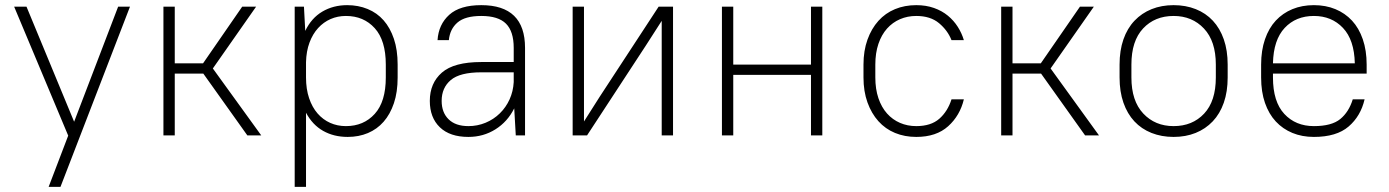

<svg xmlns="http://www.w3.org/2000/svg" viewBox="-20 -526 5395 746"><path d="M245 1 35 -500H83L268 -53L439 -500H485L215 200H169Z M770 -240H659V0H615V-500H659V-280H769L921 -500H975L807 -260L995 0H941Z M1331 6Q1277 6 1235.5 -17.5Q1194 -41 1169 -88V200H1125V-500H1161L1166 -406Q1190 -456 1232.5 -481Q1275 -506 1329 -506Q1372 -506 1408.5 -491Q1445 -476 1470.5 -447Q1496 -418 1510.5 -375Q1525 -332 1525 -275V-225Q1525 -168 1510.5 -125Q1496 -82 1470.5 -53Q1445 -24 1409.5 -9Q1374 6 1331 6ZM1324 -36Q1393 -36 1436 -83.5Q1479 -131 1479 -225V-275Q1479 -369 1436 -416.5Q1393 -464 1324 -464Q1292 -464 1264.5 -452Q1237 -440 1216 -417Q1195 -394 1182.5 -360.5Q1170 -327 1169 -284V-225Q1169 -180 1181 -144.5Q1193 -109 1214 -85Q1235 -61 1263 -48.5Q1291 -36 1324 -36Z M1800 6Q1728 6 1689 -31.5Q1650 -69 1650 -134Q1650 -203 1697 -244Q1744 -285 1850 -285H1976V-340Q1976 -404 1946 -434Q1916 -464 1850 -464Q1787 -464 1757.5 -438.5Q1728 -413 1724 -370H1680Q1684 -431 1725.5 -468.5Q1767 -506 1850 -506Q2020 -506 2020 -340V0H1984L1978 -105Q1952 -53 1905 -23.5Q1858 6 1800 6ZM1800 -36Q1835 -36 1866.5 -49Q1898 -62 1922 -85.5Q1946 -109 1960 -140Q1974 -171 1976 -207V-245H1850Q1767 -245 1731.5 -215Q1696 -185 1696 -134Q1696 -89 1723 -62.5Q1750 -36 1800 -36Z M2551 -445 2490 -350 2261 0H2205V-500H2249V-54L2310 -150L2539 -500H2595V0H2551Z M3131 -235H2829V0H2785V-500H2829V-275H3131V-500H3175V0H3131Z M3540 6Q3495 6 3457.5 -9.5Q3420 -25 3393 -55Q3366 -85 3350.5 -128Q3335 -171 3335 -225V-275Q3335 -329 3350.5 -372Q3366 -415 3393 -445Q3420 -475 3457.5 -490.5Q3495 -506 3540 -506Q3578 -506 3609 -495Q3640 -484 3663 -465Q3686 -446 3701.5 -421.5Q3717 -397 3725 -370H3677Q3662 -408 3628.5 -436Q3595 -464 3540 -464Q3506 -464 3477 -451.5Q3448 -439 3426.5 -415Q3405 -391 3393 -355.5Q3381 -320 3381 -275V-225Q3381 -180 3393 -144.5Q3405 -109 3426.5 -85Q3448 -61 3477 -48.5Q3506 -36 3540 -36Q3597 -36 3629.5 -64.5Q3662 -93 3677 -140H3725Q3710 -77 3664 -35.5Q3618 6 3540 6Z M4025 -240H3914V0H3870V-500H3914V-280H4024L4176 -500H4230L4062 -260L4250 0H4196Z M4540 6Q4493 6 4454 -9.5Q4415 -25 4387.5 -54.5Q4360 -84 4345 -127Q4330 -170 4330 -225V-275Q4330 -330 4345 -373Q4360 -416 4388 -445.5Q4416 -475 4454.5 -490.5Q4493 -506 4540 -506Q4587 -506 4626 -490.5Q4665 -475 4692.5 -445.5Q4720 -416 4735 -373Q4750 -330 4750 -275V-225Q4750 -170 4735 -127Q4720 -84 4692 -54.5Q4664 -25 4625.5 -9.5Q4587 6 4540 6ZM4540 -36Q4613 -36 4658.5 -84.5Q4704 -133 4704 -225V-275Q4704 -366 4658 -415Q4612 -464 4540 -464Q4467 -464 4421.5 -415.5Q4376 -367 4376 -275V-225Q4376 -134 4422 -85Q4468 -36 4540 -36Z M5085 6Q5039 6 5001.5 -9.5Q4964 -25 4937 -54Q4910 -83 4895 -126Q4880 -169 4880 -225V-275Q4880 -330 4895 -373.5Q4910 -417 4937 -446Q4964 -475 5001.5 -490.5Q5039 -506 5085 -506Q5131 -506 5168.5 -490.5Q5206 -475 5233 -446Q5260 -417 5275 -373.5Q5290 -330 5290 -275V-240H4926V-225Q4926 -131 4970 -83.5Q5014 -36 5085 -36Q5154 -36 5187.5 -63.5Q5221 -91 5236 -140H5282Q5267 -75 5220 -34.5Q5173 6 5085 6ZM5085 -464Q5015 -464 4971.5 -417.5Q4928 -371 4926 -280H5244Q5242 -371 5198 -417.5Q5154 -464 5085 -464Z"/></svg>

Font: Retni Sans Light
Style: Regular
Weight: 300
Designer: Vitaly Kuzmin
Foundry: ParaType Ltd.
Version: Version 1.00;March 2, 2019;FontCreator 11.5.0.2425 64-bit; t